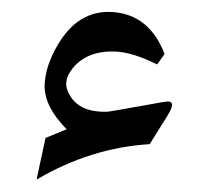

<svg xmlns="http://www.w3.org/2000/svg" viewBox="-20 -300 335 315"><path d="M255.4 -111.3 225.6 -63.5Q128.9 -57.6 40 -5.4L54.7 -73.7Q59.1 -75.7 89.4 -87.9Q53.2 -124.5 53.2 -158.7Q53.7 -189.9 73.7 -224.6Q107.4 -283.7 164.1 -280.3Q225.1 -276.4 250 -211.4L237.8 -194.3Q198.2 -213.9 170.9 -215.3Q122.1 -217.8 98.1 -186.5Q84 -168 90.8 -151.4Q105 -115.2 155.8 -116.7Q159.2 -116.7 224.1 -128.4Q245.1 -132.3 252.4 -133.3Q270.5 -135.7 255.4 -111.3Z"/></svg>

Font: Parastoo Print
Style: Print
Weight: 400
Foundry: Saber Rastikerdar (saber.rastikerdar@gmail.com)
Version: Version 1.0.0-alpha5